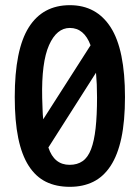

<svg xmlns="http://www.w3.org/2000/svg" viewBox="-20 -725 540 742"><path d="M250 -705Q353 -705 408 -619Q463 -533 463 -350Q463 -257 449 -191.5Q435 -126 407.5 -84Q380 -42 340.5 -22.5Q301 -3 250 -3Q197 -3 157.5 -22.5Q118 -42 91 -84Q64 -126 50.5 -191.5Q37 -257 37 -350Q37 -533 91 -619Q145 -705 250 -705ZM249 -88Q279 -88 299.5 -102.5Q320 -117 332 -148.5Q344 -180 349.5 -229.5Q355 -279 355 -348Q355 -375 354 -398.5Q353 -422 351 -444L167 -155Q189 -88 249 -88ZM250 -617Q199 -617 169.5 -550.5Q140 -484 143 -347Q144 -324 144.5 -303Q145 -282 147 -264L330 -550Q305 -617 250 -617Z"/></svg>

Font: D2Coding
Style: Bold
Weight: 700
Monospace: yes
Designer: Yong-Rak Park; Jeong-Hwan Yoon; Sang-Min Lee;
Foundry: NHN Corporation
Version: Version 1.3.2; Build 20180524